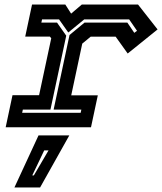

<svg xmlns="http://www.w3.org/2000/svg" viewBox="-20 -560 714 845"><path d="M5 0 35 -141H152L205.5 -391.5L199.5 -399H91L121 -540H267.5L293 -500L340 -540H587.5L673.5 -430.5L542 -324.5L489 -398.5H379L342 -368L293.5 -140.5H410.5L380.5 0ZM77.5 -63.5H335L338 -77.5H216L286 -406L352 -460.5H540.5L571 -415.5L583 -424.5L548.5 -474.5H350.5L280.5 -417L240 -474.5H165L162 -460.5H231L271.5 -403L202 -77.5H80.5ZM43.5 265 149.5 36H285L156.5 265ZM122 212H129L193.5 102H174.5Z"/></svg>

Font: Tourney Expanded Regular
Style: Bold Italic
Weight: 700
Width: 7
Italic angle: -12°
Designer: Tyler Finck
Foundry: Etcetera Type Co
Version: Version 1.010; ttfautohint (v1.8.3)